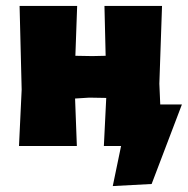

<svg xmlns="http://www.w3.org/2000/svg" viewBox="-20 -492 633 647"><path d="M44 0 53 -190 46 -472H240L234 -304L291 -303L336 -304L332 -472H526L517 -210L520 -140H593L491 128L360 135L388 0H330L338 -162L281 -163L233 -160L239 0Z"/></svg>

Font: Alegreya Sans Black
Style: Regular
Weight: 900
Designer: Juan Pablo del Peral
Foundry: Huerta Tipografica
Version: Version 2.007